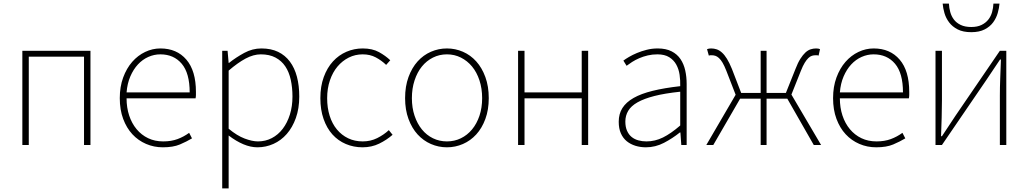

<svg xmlns="http://www.w3.org/2000/svg" viewBox="-20 -811 5754 1074"><path d="M105 -527H486V0H450V-494H141V0H105Z M891 13Q841 13 797 -6Q753 -25 720.5 -60Q688 -95 669 -146Q650 -197 650 -262Q650 -326 669 -377.5Q688 -429 719.5 -465Q751 -501 792 -520.5Q833 -540 877 -540Q969 -540 1022.5 -477.5Q1076 -415 1076 -297Q1076 -289 1076 -280Q1076 -271 1074 -261H688Q688 -209 702.5 -165Q717 -121 744 -88.5Q771 -56 808.5 -38Q846 -20 893 -20Q938 -20 973 -33Q1008 -46 1038 -68L1054 -37Q1024 -19 986.5 -3Q949 13 891 13ZM1041 -294Q1041 -402 996.5 -454.5Q952 -507 877 -507Q842 -507 809.5 -492.5Q777 -478 751.5 -450.5Q726 -423 709 -383.5Q692 -344 688 -294Z M1259 -91Q1306 -52 1348.5 -36Q1391 -20 1423 -20Q1465 -20 1500.5 -38.5Q1536 -57 1561.5 -90.5Q1587 -124 1601.5 -170Q1616 -216 1616 -271Q1616 -321 1606.5 -364.5Q1597 -408 1576 -439.5Q1555 -471 1521 -489Q1487 -507 1439 -507Q1398 -507 1354 -483.5Q1310 -460 1259 -416ZM1223 -527H1253L1259 -459H1261Q1300 -490 1346 -515Q1392 -540 1442 -540Q1496 -540 1535.5 -521Q1575 -502 1601.5 -466.5Q1628 -431 1641 -381.5Q1654 -332 1654 -271Q1654 -204 1635 -151Q1616 -98 1584 -61.5Q1552 -25 1509.5 -6Q1467 13 1420 13Q1382 13 1341.5 -4Q1301 -21 1259 -53V243H1223Z M2008 13Q1958 13 1914.5 -5.5Q1871 -24 1839.5 -59Q1808 -94 1790 -145.5Q1772 -197 1772 -262Q1772 -328 1791 -380Q1810 -432 1842.5 -467.5Q1875 -503 1918 -521.5Q1961 -540 2009 -540Q2063 -540 2100 -519.5Q2137 -499 2163 -474L2140 -448Q2114 -473 2082 -490Q2050 -507 2009 -507Q1967 -507 1931 -489Q1895 -471 1868 -439Q1841 -407 1825.5 -361.5Q1810 -316 1810 -262Q1810 -208 1824 -163.5Q1838 -119 1864.5 -87Q1891 -55 1927.5 -37.5Q1964 -20 2009 -20Q2053 -20 2090 -38.5Q2127 -57 2155 -83L2176 -57Q2143 -28 2101 -7.5Q2059 13 2008 13Z M2480 13Q2433 13 2390.5 -5.5Q2348 -24 2316 -59Q2284 -94 2265 -145.5Q2246 -197 2246 -262Q2246 -328 2265 -380Q2284 -432 2316 -467.5Q2348 -503 2390.5 -521.5Q2433 -540 2480 -540Q2527 -540 2569.5 -521.5Q2612 -503 2644 -467.5Q2676 -432 2695 -380Q2714 -328 2714 -262Q2714 -197 2695 -145.5Q2676 -94 2644 -59Q2612 -24 2569.5 -5.5Q2527 13 2480 13ZM2480 -20Q2522 -20 2558 -37.5Q2594 -55 2620.5 -87Q2647 -119 2662 -163.5Q2677 -208 2677 -262Q2677 -316 2662 -361.5Q2647 -407 2620.5 -439Q2594 -471 2558 -489Q2522 -507 2480 -507Q2438 -507 2402 -489Q2366 -471 2340 -439Q2314 -407 2299 -361.5Q2284 -316 2284 -262Q2284 -208 2299 -163.5Q2314 -119 2340 -87Q2366 -55 2402 -37.5Q2438 -20 2480 -20Z M2878 -527H2914V-294H3234V-527H3270V0H3234V-261H2914V0H2878Z M3593 13Q3562 13 3534.5 4.5Q3507 -4 3486 -21Q3465 -38 3453 -65Q3441 -92 3441 -130Q3441 -174 3461.5 -206.5Q3482 -239 3524 -263Q3566 -287 3631 -303Q3696 -319 3785 -329Q3786 -361 3781.5 -392.5Q3777 -424 3763 -449.5Q3749 -475 3723.5 -491Q3698 -507 3657 -507Q3629 -507 3603.5 -501Q3578 -495 3556 -485.5Q3534 -476 3516 -464.5Q3498 -453 3485 -443L3467 -472Q3479 -481 3498.5 -492.5Q3518 -504 3543 -514.5Q3568 -525 3597.5 -532.5Q3627 -540 3659 -540Q3705 -540 3736.5 -524Q3768 -508 3786.5 -480.5Q3805 -453 3813 -417Q3821 -381 3821 -341V0H3791L3786 -70H3783Q3742 -37 3694 -12Q3646 13 3593 13ZM3596 -20Q3644 -20 3688.5 -42Q3733 -64 3785 -109V-298Q3699 -289 3640.5 -274Q3582 -259 3546 -238.5Q3510 -218 3494 -191Q3478 -164 3478 -131Q3478 -101 3487.5 -79.5Q3497 -58 3513 -45Q3529 -32 3550.5 -26Q3572 -20 3596 -20Z M4573 0H4532L4384 -259H4268V0H4235V-259H4120L3970 0H3931L4095 -281L4043 -415Q4032 -443 4022 -460Q4012 -477 4001.5 -486.5Q3991 -496 3981 -499Q3971 -502 3960 -502Q3955 -502 3952.5 -502Q3950 -502 3945 -500L3935 -536Q3945 -540 3958 -540Q3974 -540 3989 -535Q4004 -530 4018.5 -517Q4033 -504 4046.5 -482Q4060 -460 4074 -426L4126 -291H4235V-527H4268V-291H4376L4430 -426Q4443 -460 4457 -482Q4471 -504 4485 -517Q4499 -530 4514 -535Q4529 -540 4545 -540Q4559 -540 4567 -536L4559 -500Q4554 -502 4551.5 -502Q4549 -502 4543 -502Q4532 -502 4522 -499Q4512 -496 4502 -486.5Q4492 -477 4481.5 -460Q4471 -443 4460 -415L4407 -282Z M4881 13Q4831 13 4787 -6Q4743 -25 4710.5 -60Q4678 -95 4659 -146Q4640 -197 4640 -262Q4640 -326 4659 -377.5Q4678 -429 4709.5 -465Q4741 -501 4782 -520.5Q4823 -540 4867 -540Q4959 -540 5012.5 -477.5Q5066 -415 5066 -297Q5066 -289 5066 -280Q5066 -271 5064 -261H4678Q4678 -209 4692.5 -165Q4707 -121 4734 -88.5Q4761 -56 4798.5 -38Q4836 -20 4883 -20Q4928 -20 4963 -33Q4998 -46 5028 -68L5044 -37Q5014 -19 4976.5 -3Q4939 13 4881 13ZM5031 -294Q5031 -402 4986.5 -454.5Q4942 -507 4867 -507Q4832 -507 4799.5 -492.5Q4767 -478 4741.5 -450.5Q4716 -423 4699 -383.5Q4682 -344 4678 -294Z M5571 -791Q5569 -766 5561 -738Q5553 -710 5535.5 -686Q5518 -662 5488 -646.5Q5458 -631 5413 -631Q5367 -631 5337 -646.5Q5307 -662 5289 -686Q5271 -710 5263 -738Q5255 -766 5253 -791H5288Q5289 -767 5295.5 -743.5Q5302 -720 5316 -701.5Q5330 -683 5354 -671.5Q5378 -660 5413 -660Q5447 -660 5470.5 -671.5Q5494 -683 5508.5 -701.5Q5523 -720 5529.5 -743.5Q5536 -767 5537 -791ZM5213 -527H5249V-249Q5249 -205 5247.5 -154Q5246 -103 5244 -49H5249Q5266 -74 5287 -106.5Q5308 -139 5325 -164L5573 -527H5609V0H5573V-277Q5573 -322 5575 -373Q5577 -424 5579 -478H5574L5497 -363L5249 0H5213Z"/></svg>

Font: SpoqaHanSansJP-Thin
Style: Regular
Weight: 250
Designer: [Source Han Sans]
Ryoko NISHIZUKA  (kana & ideographs); Paul D. Hunt (Latin, Greek & Cyrillic); Wenlong ZHANG  (bopomofo
Foundry: Spoqa (http://bi.spoqa.com)
Version: Version 1.002.20150607